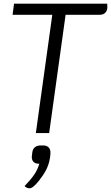

<svg xmlns="http://www.w3.org/2000/svg" viewBox="-20 -720 601 1039"><path d="M561 -682Q561 -663 550 -651.5Q539 -640 520 -640H335L246 0H174L263 -640H48L56 -700H560Q561 -694 561 -682ZM253 105Q253 120 250 137Q244 172 229 200.5Q214 229 190 259Q158 299 140 299Q125 299 113 287Q146 253 164.5 226Q183 199 193 166H190Q172 166 162 156.5Q152 147 152 129Q152 124 155 103Q161 67 202 67H214Q232 67 242.5 77Q253 87 253 105Z"/></svg>

Font: Krub
Style: Italic
Weight: 400
Italic angle: -8°
Designer: Ekaluck Peanpanawate
Foundry: Cadson Demak Co.,Ltd.
Version: Version 1.000; ttfautohint (v1.6)